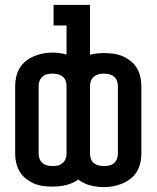

<svg xmlns="http://www.w3.org/2000/svg" viewBox="-20 -755 640 785"><path d="M405 10Q377 10 349.5 3Q322 -4 300 -21Q278 -5 250.5 1.5Q223 8 195 8Q176 8 156.5 5.5Q137 3 119.5 -4.5Q102 -12 86.5 -24Q71 -36 61 -52.5Q51 -69 46.5 -88Q42 -107 42 -126V-404Q42 -423 46.5 -442Q51 -461 61 -477.5Q71 -494 86.5 -506Q102 -518 120 -525.5Q138 -533 157 -536.5Q176 -540 195 -540Q209 -540 223.5 -538Q238 -536 252 -532V-651H199V-735H348V-531Q362 -535 376.5 -536.5Q391 -538 405 -538Q424 -538 443.5 -535.5Q463 -533 480.5 -525.5Q498 -518 513.5 -506Q529 -494 539 -477.5Q549 -461 553.5 -442Q558 -423 558 -404V-126Q558 -107 553.5 -88Q549 -69 539 -52.5Q529 -36 513.5 -24Q498 -12 480 -4.5Q462 3 443 6.5Q424 10 405 10ZM195 -76Q206 -76 216.5 -78.5Q227 -81 235.5 -88Q244 -95 248 -105Q252 -115 252 -126V-404Q252 -415 248 -425.5Q244 -436 235.5 -442.5Q227 -449 216 -451.5Q205 -454 194 -454Q184 -454 173 -451.5Q162 -449 154 -442Q146 -435 142 -425Q138 -415 138 -404V-126Q138 -115 142 -105Q146 -95 154.5 -88Q163 -81 173.5 -78.5Q184 -76 195 -76ZM406 -76Q416 -76 427 -78.5Q438 -81 446 -88Q454 -95 458 -105Q462 -115 462 -126V-404Q462 -415 458 -425Q454 -435 445.5 -442Q437 -449 426.5 -451.5Q416 -454 405 -454Q394 -454 383.5 -451.5Q373 -449 364.5 -442Q356 -435 352 -425Q348 -415 348 -404V-126Q348 -115 352 -104.5Q356 -94 364.5 -87.5Q373 -81 384 -78.5Q395 -76 406 -76Z"/></svg>

Font: Iosevka Curly Slab MdEx
Style: Regular
Weight: 500
Width: 7
Monospace: yes
Designer: Belleve Invis
Foundry: Belleve Invis
Version: Version 11.1.0; ttfautohint (v1.8.3)